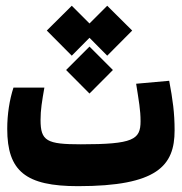

<svg xmlns="http://www.w3.org/2000/svg" viewBox="-20 -636 626 661"><path d="M248.5 4.9C521.5 4.9 581.1 -65.4 581.1 -187C581.1 -248 574.7 -292.5 562.5 -357.9L448.7 -347.7C458 -288.1 463.9 -257.3 463.9 -218.8C463.9 -155.3 439 -139.2 258.3 -139.2C141.1 -139.2 119.6 -150.4 119.6 -223.1C119.6 -258.3 124.5 -286.6 132.8 -334.5H26.4C12.7 -292.5 4.9 -242.7 4.9 -192.4C4.9 -46.4 68.8 4.9 248.5 4.9ZM349.1 -616.2 288.1 -555.2 227.1 -616.2 141.1 -530.8 227.1 -444.3 288.1 -505.9 349.1 -444.3 435.1 -530.8ZM288.1 -475.6 207.5 -395 288.1 -314 368.7 -395Z"/></svg>

Font: CaskaydiaCove Nerd Font
Style: Bold
Weight: 700
Designer: Aaron Bell
Foundry: Saja Typeworks
Version: Version 2111.1;Nerd Fonts 2.3.0